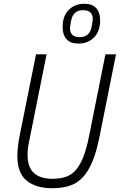

<svg xmlns="http://www.w3.org/2000/svg" viewBox="-20 -986 635 1018"><path d="M227 -698 138 -254Q131 -222 128.5 -201.5Q126 -181 126 -166Q126 -100 159.5 -69Q193 -38 259 -38Q299 -38 329.5 -48.5Q360 -59 382.5 -85Q405 -111 422 -154.5Q439 -198 452 -263L539 -698H595L507 -258Q491 -179 469 -127Q447 -75 417 -44Q387 -13 347.5 -0.5Q308 12 257 12Q171 12 121.5 -28Q72 -68 72 -160Q72 -206 85 -271L171 -698ZM395 -755Q354 -755 333 -778Q312 -801 312 -843Q312 -900 344 -933Q376 -966 428 -966Q469 -966 490 -943Q511 -920 511 -878Q511 -821 479 -788Q447 -755 395 -755ZM402 -789Q430 -789 445 -803Q460 -817 465 -840Q468 -856 470 -867.5Q472 -879 472 -886Q472 -907 459.5 -919.5Q447 -932 421 -932Q393 -932 378 -918Q363 -904 358 -881Q355 -865 353 -853.5Q351 -842 351 -835Q351 -814 363.5 -801.5Q376 -789 402 -789Z"/></svg>

Font: IBM Plex Sans Cond Light
Style: Italic
Weight: 300
Width: 3
Italic angle: -11°
Designer: Mike Abbink, Paul van der Laan, Pieter van Rosmalen
Foundry: Bold Monday
Version: Version 1.3